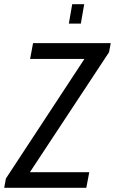

<svg xmlns="http://www.w3.org/2000/svg" viewBox="-42 -892 546 912"><path d="M-22 0 -14 -44 359 -612H101L115 -687H484L476 -644L100 -74H382L368 0ZM285 -780 301 -872H358L342 -780Z"/></svg>

Font: Archivo ExtraCondensed
Style: Italic
Weight: 400
Width: 2
Italic angle: -10°
Designer: Hector Gatti
Foundry: Omnibus-Type
Version: Version 2.001